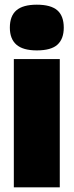

<svg xmlns="http://www.w3.org/2000/svg" viewBox="-20 -799 314 819"><path d="M137 -584Q78 -584 50 -608.5Q22 -633 22 -681Q22 -731 50 -755Q78 -779 137 -779Q197 -779 224.5 -755Q252 -731 252 -681Q252 -633 225 -608.5Q198 -584 137 -584ZM39 0V-547H235V0Z"/></svg>

Font: Georama ExtraCondensed Thin ExtraBold
Style: Regular
Weight: 800
Version: Version 1.001